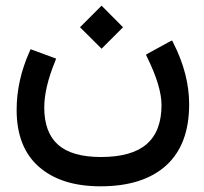

<svg xmlns="http://www.w3.org/2000/svg" viewBox="-20 -443 725 682"><path d="M336.9 218.8Q197.3 218.8 118.2 149.4Q39.1 80.1 39.1 -52.7Q39.1 -157.2 85 -259.8L88.4 -268.1L97.2 -265.1L169.9 -238.3L179.2 -234.9L175.8 -225.1Q137.2 -131.3 137.2 -61Q137.2 27.8 186.5 71.3Q235.8 114.7 338.4 114.7Q447.8 114.7 500.7 69.1Q553.7 23.4 553.7 -69.8Q553.7 -136.2 502.4 -240.2L498.5 -248.5L506.3 -253.4L582 -294.9L591.3 -299.3L595.7 -290.5Q651.9 -179.7 651.9 -72.8Q651.9 70.8 570.1 144.8Q488.3 218.8 336.9 218.8ZM340.8 -422.9 417 -346.2 340.8 -270 264.2 -346.2Z"/></svg>

Font: Samim Medium FD
Style: Medium-FD
Weight: 500
Foundry: DejaVu fonts team - Redesigned by Saber Rastikerdar
Version: Version 4.0.5